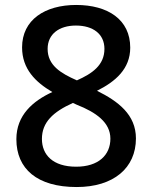

<svg xmlns="http://www.w3.org/2000/svg" viewBox="-20 -744 615 774"><path d="M287 -724C161 -724 69 -664 69 -553C69 -466 123 -413 191 -373C113 -337 46 -280 46 -183C46 -63 130 10 289 10C438 10 528 -67 528 -186C528 -282 456 -336 371 -378C445 -415 505 -466 505 -552C505 -665 415 -724 287 -724ZM286 -641C355 -641 401 -607 401 -547C401 -481 351 -447 290 -420C224 -449 172 -481 172 -547C172 -607 219 -641 286 -641ZM149 -184C149 -251 194 -293 274 -329L289 -322C368 -291 425 -250 425 -185C425 -119 377 -72 287 -72C193 -72 149 -120 149 -184Z"/></svg>

Font: Noto Sans Georgian Medium
Style: Regular
Weight: 500
Designer: Monotype Design Team, Akaki Razmadze
Foundry: Google LLC
Version: Version 2.005